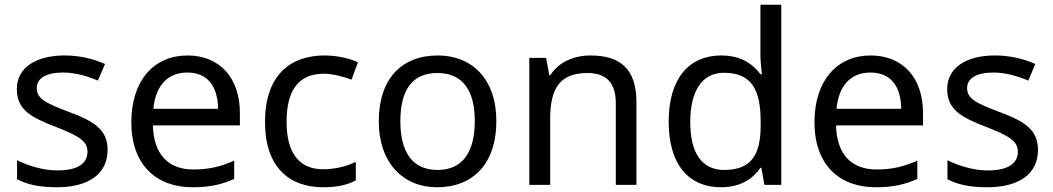

<svg xmlns="http://www.w3.org/2000/svg" viewBox="-20 -780 4444 810"><path d="M434 -148C434 -234 375 -269 273 -307C170 -346 135 -364 135 -409C135 -449 174 -474 246 -474C298 -474 348 -459 393 -440L423 -510C373 -532 317 -546 252 -546C132 -546 51 -495 51 -404C51 -316 113 -284 217 -244C322 -204 349 -180 349 -140C349 -92 311 -61 222 -61C159 -61 94 -83 52 -104V-24C93 -2 145 10 220 10C351 10 434 -44 434 -148Z M771 -546C629 -546 534 -440 534 -264C534 -85 639 10 792 10C865 10 913 -1 968 -25V-102C912 -78 864 -65 796 -65C689 -65 628 -130 625 -251H992V-304C992 -450 908 -546 771 -546ZM770 -474C859 -474 899 -412 900 -321H627C636 -417 686 -474 770 -474Z M1343 10C1404 10 1445 0 1481 -19V-97C1444 -80 1400 -66 1342 -66C1241 -66 1189 -137 1189 -266C1189 -400 1240 -469 1347 -469C1384 -469 1431 -456 1463 -444L1490 -517C1458 -533 1403 -546 1349 -546C1205 -546 1098 -463 1098 -265C1098 -75 1200 10 1343 10Z M2074 -269C2074 -446 1972 -546 1827 -546C1673 -546 1578 -446 1578 -269C1578 -91 1682 10 1824 10C1977 10 2074 -91 2074 -269ZM1669 -269C1669 -396 1716 -472 1825 -472C1934 -472 1983 -396 1983 -269C1983 -142 1934 -63 1826 -63C1717 -63 1669 -142 1669 -269Z M2471 -546C2403 -546 2337 -519 2302 -463H2297L2284 -536H2213V0H2301V-278C2301 -403 2339 -472 2458 -472C2540 -472 2578 -429 2578 -343V0H2665V-349C2665 -487 2599 -546 2471 -546Z M3021 10C3105 10 3156 -26 3188 -72H3192L3205 0H3276V-760H3188V-546C3188 -526 3192 -484 3194 -467H3188C3155 -511 3105 -546 3022 -546C2889 -546 2801 -451 2801 -267C2801 -83 2888 10 3021 10ZM3035 -63C2939 -63 2892 -137 2892 -265C2892 -392 2939 -473 3034 -473C3153 -473 3189 -399 3189 -266V-250C3189 -125 3148 -63 3035 -63Z M3653 -546C3511 -546 3416 -440 3416 -264C3416 -85 3521 10 3674 10C3747 10 3795 -1 3850 -25V-102C3794 -78 3746 -65 3678 -65C3571 -65 3510 -130 3507 -251H3874V-304C3874 -450 3790 -546 3653 -546ZM3652 -474C3741 -474 3781 -412 3782 -321H3509C3518 -417 3568 -474 3652 -474Z M4359 -148C4359 -234 4300 -269 4198 -307C4095 -346 4060 -364 4060 -409C4060 -449 4099 -474 4171 -474C4223 -474 4273 -459 4318 -440L4348 -510C4298 -532 4242 -546 4177 -546C4057 -546 3976 -495 3976 -404C3976 -316 4038 -284 4142 -244C4247 -204 4274 -180 4274 -140C4274 -92 4236 -61 4147 -61C4084 -61 4019 -83 3977 -104V-24C4018 -2 4070 10 4145 10C4276 10 4359 -44 4359 -148Z"/></svg>

Font: Noto Sans Osage
Style: Regular
Weight: 400
Designer: Monotype Design Team
Foundry: Monotype Imaging Inc.
Version: Version 2.002